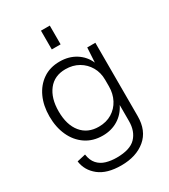

<svg xmlns="http://www.w3.org/2000/svg" viewBox="-231 -899 1047 1188"><g transform="rotate(-30 292.5 -304.5)"><path d="M276 181Q174 181 118 136.5Q62 92 53 24L114 10Q120 54 143 79.5Q166 105 200.5 115Q235 125 275 125Q371 125 412 82Q453 39 453 -33V-148Q427 -95 379 -65.5Q331 -36 269 -36Q199 -36 147.5 -71Q96 -106 68.5 -166.5Q41 -227 41 -304Q41 -380 68 -439Q95 -498 145 -532.5Q195 -567 265 -567Q330 -567 379 -536Q428 -505 451 -452L457 -557H515V-33Q515 71 449 126Q383 181 276 181ZM275 -96Q329 -96 369 -120.5Q409 -145 431 -187Q453 -229 453 -281V-328Q453 -380 429.5 -420.5Q406 -461 365.5 -484.5Q325 -508 272 -508Q193 -508 149.5 -452Q106 -396 106 -303Q106 -206 151 -151Q196 -96 275 -96ZM261 -656V-790H324V-656Z"/></g></svg>

Font: BDO Grotesk Light
Style: Regular
Weight: 300
Designer: Deni Anggara
Foundry: Lokal Container
Version: Version 2.000